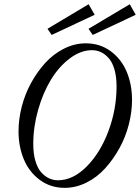

<svg xmlns="http://www.w3.org/2000/svg" viewBox="-20 -883 667 916"><path d="M226.6 -716.3 206.5 -745.6 402.8 -862.8 431.6 -812.5ZM422.4 -716.3 402.3 -745.6 599.1 -862.8 627.4 -812.5ZM288.6 13.2Q221.2 13.2 170.2 -24.4Q119.1 -62 93.8 -122.8Q68.4 -183.6 68.4 -256.8Q68.4 -314 83.7 -374Q99.1 -434.1 128.4 -487.5Q157.7 -541 196.5 -583.5Q235.4 -626 285.6 -651.1Q335.9 -676.3 389.6 -676.3Q457 -676.3 508.1 -638.7Q559.1 -601.1 584.5 -540.5Q609.9 -480 609.9 -406.2Q609.9 -349.1 594.5 -289.1Q579.1 -229 549.6 -175.5Q520 -122.1 481.4 -79.6Q442.9 -37.1 392.6 -12Q342.3 13.2 288.6 13.2ZM256.3 -22.9Q328.1 -22.9 393.3 -88.4Q458.5 -153.8 497.3 -257.6Q536.1 -361.3 536.1 -470.7Q536.1 -516.6 526.1 -551.3Q516.1 -585.9 498.8 -605.5Q481.4 -625 461.4 -634.3Q441.4 -643.6 418.9 -643.6Q365.2 -643.6 313.2 -604.5Q261.2 -565.4 223.1 -502.9Q185.1 -440.4 161.9 -358.9Q138.7 -277.3 138.7 -195.8Q138.7 -149.9 148.9 -115.2Q159.2 -80.6 176.3 -61.3Q193.4 -42 213.6 -32.5Q233.9 -22.9 256.3 -22.9Z"/></svg>

Font: Elstob
Style: Italic
Weight: 400
Italic angle: -20°
Designer: Peter S. Baker
Version: Version 1.015